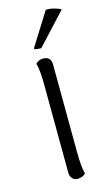

<svg xmlns="http://www.w3.org/2000/svg" viewBox="-114 -755 467 808"><g transform="rotate(-15 119.5 -351.0)"><path d="M155 -4Q141 10 121 10Q106 10 97 0.5Q88 -9 88 -25L86 -405Q86 -473 77 -503Q91 -517 110 -517Q126 -517 135 -508Q144 -499 144 -482L146 -103Q146 -35 155 -4ZM114 -561H109Q87 -561 83 -567L174 -712Q190 -713 209.5 -708Q229 -703 239 -696Z"/></g></svg>

Font: Arima Madurai Light
Style: Regular
Weight: 300
Designer: Joana Correia and Natanael Gama
Foundry: NDISCOVER
Version: Version 1.020